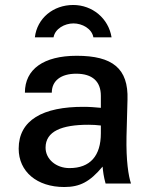

<svg xmlns="http://www.w3.org/2000/svg" viewBox="-20 -737 601 771"><path d="M385 -202C385 -111 342 -62 259 -62C205 -62 163 -98 163 -144C163 -210 228 -236 335 -236C354 -236 367 -235 385 -233ZM55 -140C55 -48 128 14 238 14C301 14 341 -7 392 -68C394 -47 396 -29 404 0H506C496 -30 486 -91 488 -189L492 -337C496 -462 432 -513 288 -513C155 -513 80 -459 80 -365H188C188 -413 225 -441 286 -441C351 -441 385 -410 385 -352V-304C364 -306 340 -308 318 -308C151 -309 55 -254 55 -140ZM428 -587C416 -663 351 -717 274 -717C194 -717 129 -664 120 -587H195C201 -622 240 -643 275 -643C310 -643 349 -622 355 -587Z"/></svg>

Font: Perun Medium
Style: Regular
Weight: 500
Foundry: Copyright (c) Stefan Peev, Context Ltd, 2016
Version: Version 1.089